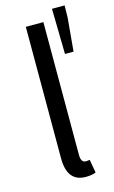

<svg xmlns="http://www.w3.org/2000/svg" viewBox="-120 -807 515 866"><g transform="rotate(-15 138.0 -374.0)"><path d="M169 12Q82 12 82 -98V-712H164V-92Q164 -56 187 -56Q196 -56 205 -58L216 4Q198 12 169 12ZM221 -548 217 -760H276L275 -703L261 -548Z"/></g></svg>

Font: Toshiba Sans
Style: Regular
Weight: 400
Designer: Paul D. Hunt
Foundry: Toshiba Corporation
Version: Version 2.020;PS 2.0;hotconv 1.0.86;makeotf.lib2.5.63406